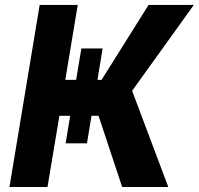

<svg xmlns="http://www.w3.org/2000/svg" viewBox="-20 -747 794 767"><path d="M138.5 -727.3H290.5L240.8 -427.9H284.1L305 -553.3H389.9L369.3 -427.9H385.7L573.5 -727.3H754.3L507.8 -384.2L652.3 0H468L373.6 -284.4H345.5L327.4 -174.4H242.2L260.3 -284.4H217.3L169.7 0H17.8Z"/></svg>

Font: Inter P
Style: Bold Italic
Weight: 700
Italic angle: 9.39999°
Designer: Rasmus Andersson
Foundry: rsms
Version: Version 3.018;git-588b23468